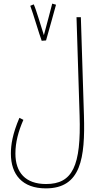

<svg xmlns="http://www.w3.org/2000/svg" viewBox="-20 -809 559 1059"><path d="M210 -584 234 -586C247 -628 281 -756 289 -783L268 -789C263 -771 238 -672 222 -615C206 -664 178 -761 166 -785L147 -777C163 -735 195 -624 210 -584ZM40 38C40 155 104 230 233 230C427 230 450 62 443 -173L426 -714H402L419 -173C428 107 380 206 234 206C120 206 65 142 65 38C65 -24 81 -84 109 -148L87 -159C49 -70 40 -10 40 38Z"/></svg>

Font: Noto Sans Arabic UI XCn Th
Style: Regular
Weight: 100
Width: 2
Designer: Monotype Design Team, Nadine Chahine and Nizar Qandah
Foundry: Monotype Imaging Inc.
Version: Version 2.010